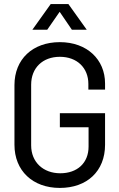

<svg xmlns="http://www.w3.org/2000/svg" viewBox="-20 -915 584 943"><path d="M274 8C407 8 496 -74 496 -204V-359H274V-290H415V-195C415 -114 359 -64 276 -64C192 -64 133 -119 133 -201V-499C133 -581 189 -636 274 -636C359 -636 414 -581 414 -503V-475H496V-505C496 -623 407 -708 274 -708C140 -708 51 -624 51 -497V-204C51 -77 140 8 274 8ZM139 -769H212L273 -857L333 -769H406L316 -895H229Z"/></svg>

Font: Vanilla Cream Book
Style: Regular
Weight: 400
Designer: Jeremy Tribby, Jinavaṁso
Foundry: Tribby Type
Version: Version 1.422;Glyphs 3.1.2 (3151)